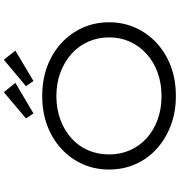

<svg xmlns="http://www.w3.org/2000/svg" viewBox="13 -966 963 1030"><g transform="rotate(-90 495.0 -451.5)"><path d="M494 10Q408 10 336 -17.5Q264 -45 211 -93Q158 -141 129 -206.5Q100 -272 100 -348Q100 -425 129 -490Q158 -555 211 -604Q264 -653 336 -680Q408 -707 494 -707Q581 -707 652.5 -680.5Q724 -654 777.5 -605Q831 -556 860.5 -490.5Q890 -425 890 -348Q890 -272 860.5 -206.5Q831 -141 777.5 -92Q724 -43 652.5 -16.5Q581 10 494 10ZM494 -67Q563 -67 620.5 -88Q678 -109 720.5 -147.5Q763 -186 786 -237Q809 -288 809 -348Q809 -408 786 -460Q763 -512 720.5 -550Q678 -588 620.5 -609.5Q563 -631 494 -631Q425 -631 367.5 -609.5Q310 -588 268 -550.5Q226 -513 203.5 -461Q181 -409 181 -348Q181 -288 203.5 -236.5Q226 -185 268 -147Q310 -109 367.5 -88Q425 -67 494 -67ZM401 -754 374 -794 515 -913 565 -851ZM575 -754 547 -794 689 -913 738 -851Z"/></g></svg>

Font: Lexend Mega Light
Style: Regular
Weight: 300
Version: Version 1.007